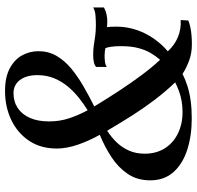

<svg xmlns="http://www.w3.org/2000/svg" viewBox="-30 -762 801 782"><g transform="rotate(-90 371.0 -371.5)"><path d="M279.5 8.5Q208.5 8.5 151.2 -10Q94 -28.5 60.5 -66Q27 -103.5 27 -161Q27 -213.5 53.2 -252.2Q79.5 -291 122 -318.8Q164.5 -346.5 212.5 -366Q188 -409.5 172.2 -455.5Q156.5 -501.5 156.5 -541Q156.5 -606.5 188 -653.8Q219.5 -701 272.8 -726.5Q326 -752 391 -752Q446.5 -752 482.5 -733Q518.5 -714 535.8 -683Q553 -652 553 -615.5Q553 -575 533.8 -542Q514.5 -509 481.8 -482Q449 -455 409 -432Q369 -409 328 -388.5Q358.5 -338 391.8 -287.2Q425 -236.5 457.5 -193.2Q490 -150 518 -120.5Q533 -137.5 545.8 -159.2Q558.5 -181 566 -210.2Q573.5 -239.5 573.5 -279Q573.5 -303.5 571.2 -319.2Q569 -335 565.5 -343Q560 -344.5 552.2 -345.5Q544.5 -346.5 534.5 -346.5Q522 -346.5 509.8 -345Q497.5 -343.5 489 -337.5V-381Q495 -387 507.5 -390Q520 -393 538 -393Q561 -393 578.5 -390.2Q596 -387.5 614.8 -384.8Q633.5 -382 659.5 -382Q677.5 -382 697.5 -383.5Q717.5 -385 731 -393V-349Q717.5 -341.5 702.2 -338.5Q687 -335.5 676.5 -335.5Q670.5 -335.5 663.8 -335.8Q657 -336 651 -336.5Q652 -331 652.5 -321Q653 -311 653 -296Q652.5 -255 639.8 -217Q627 -179 604.5 -146.5Q582 -114 552.5 -89Q578.5 -61 610.5 -47.8Q642.5 -34.5 680 -36.5L678 -5.5Q665.5 -0.5 650.2 2.8Q635 6 617.8 7.5Q600.5 9 581.5 9Q545.5 9 515.8 -1.8Q486 -12.5 460.5 -29Q436.5 -17 409.2 -8.5Q382 0 350 4.2Q318 8.5 279.5 8.5ZM305 -29Q329 -29 350.2 -32.8Q371.5 -36.5 390.2 -43.5Q409 -50.5 426 -59Q388.5 -98.5 356.8 -140Q325 -181.5 294.2 -229.5Q263.5 -277.5 229 -336Q202.5 -319 181.2 -296.8Q160 -274.5 147.8 -246.5Q135.5 -218.5 135.5 -183Q135.5 -136 157.5 -101.2Q179.5 -66.5 218 -47.8Q256.5 -29 305 -29ZM312.5 -415.5Q337.5 -431 362.5 -450.8Q387.5 -470.5 408.5 -495.5Q429.5 -520.5 442.5 -551.5Q455.5 -582.5 455.5 -620.5Q455.5 -650.5 446.5 -672.2Q437.5 -694 421 -705.8Q404.5 -717.5 382 -717.5Q347.5 -717.5 321.5 -700.2Q295.5 -683 281.2 -650.5Q267 -618 267 -573Q267 -528.5 280 -490Q293 -451.5 312.5 -415.5Z"/></g></svg>

Font: Merriweather 96pt Medium
Style: Italic
Weight: 500
Italic angle: -7.8°
Version: Version 2.101